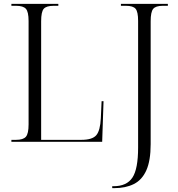

<svg xmlns="http://www.w3.org/2000/svg" viewBox="-20 -734 920 994"><path d="M561 240V230H568Q636 230 665.5 185.5Q695 141 695 30V-626Q695 -673 682 -688.5Q669 -704 632 -704H606V-714H849V-704H823Q786 -704 773 -688Q760 -672 760 -624V12Q760 98 737.5 148Q715 198 672.5 219Q630 240 572 240ZM39 0V-10H63Q100 -10 114 -26Q128 -42 128 -90V-625Q128 -673 114 -688.5Q100 -704 63 -704H39V-714H282V-704H258Q220 -704 206.5 -688.5Q193 -673 193 -624V-10H401Q458 -10 478.5 -34Q499 -58 502 -122L506 -210H516L509 0Z"/></svg>

Font: Noto Serif Display SemiCondensed Light
Style: Regular
Weight: 300
Width: 4
Designer: Monotype Design Team
Foundry: Monotype Imaging Inc.
Version: Version 2.009